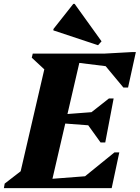

<svg xmlns="http://www.w3.org/2000/svg" viewBox="-47 -965 717 985"><path d="M-27 0 -23 -23 109 -125 48 -39 190 -651 229 -564 116 -669 121 -690H371L211 0ZM188 0 198 -46 497 -69 482 0ZM355 0 365 -41 540 -183H565L526 0ZM462 -318 250 -334 259 -377 481 -394ZM469 -234 395 -337 404 -375 512 -460H536L493 -234ZM613 -611 329 -646 339 -690H632ZM586 -516 478 -646 488 -690 633 -698H650L610 -516ZM456 -733 227 -809V-816L329 -945H336L474 -753Z"/></svg>

Font: Platypi Light
Style: Bold Italic
Weight: 700
Italic angle: -13°
Version: Version 1.200